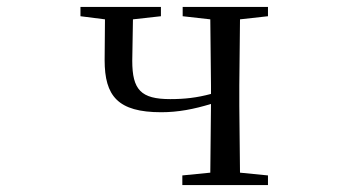

<svg xmlns="http://www.w3.org/2000/svg" viewBox="-20 -536 1040 556"><path d="M509 -489 589 -480 591 -288V-264C550 -253 515 -249 473 -249C388 -249 363 -276 363 -360L365 -480L446 -489V-516H213V-489L284 -480L283 -362C283 -258 321 -211 447 -211C496 -211 542 -220 591 -235L589 -36L508 -28V0H756V-28L675 -36L673 -229V-288L675 -480L756 -489V-516H509Z"/></svg>

Font: Harano Aji Mincho K1
Style: Regular
Weight: 400
Foundry: Masamichi Hosoda
Version: HaranoAjiMinchoK1-Regular version 20230610;ttx 4.39.4